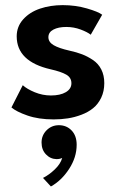

<svg xmlns="http://www.w3.org/2000/svg" viewBox="-20 -442 459 730"><path d="M218.5 -422.5Q267 -422.5 310.2 -410Q353.5 -397.5 368.5 -386L325 -310Q312.5 -320 286.5 -329.8Q260.5 -339.5 232 -339.5Q202 -339.5 183 -329.5Q164 -319.5 164 -300.5Q164 -282 184 -270.2Q204 -258.5 244 -249.5Q271.5 -243.5 292.2 -235.5Q313 -227.5 333.5 -213.8Q354 -200 365.2 -177.8Q376.5 -155.5 376.5 -126Q376.5 -95 364.8 -70.5Q353 -46 334.2 -30.8Q315.5 -15.5 289.8 -5.8Q264 4 238 8Q212 12 184 12Q126.5 12 84.2 -2.8Q42 -17.5 23.5 -33.5L66.5 -118Q82.5 -103.5 112.2 -91.2Q142 -79 173.5 -79Q209 -79 230.2 -91.5Q251.5 -104 251.5 -125.5Q251.5 -147 232 -158.2Q212.5 -169.5 172.5 -178.5Q43.5 -208 43.5 -304Q43.5 -341 68.2 -368.5Q93 -396 132.2 -409.2Q171.5 -422.5 218.5 -422.5ZM204 34Q233 34 252.2 54Q271.5 74 271.5 108.5Q271.5 156 242.8 200.2Q214 244.5 173.5 267L143.5 234.5Q166.5 223 188.2 202.2Q210 181.5 216.5 158.5Q207.5 163 195 163Q171.5 162.5 154.8 145Q138 127.5 138 100Q138 72.5 157.2 53.2Q176.5 34 204 34Z"/></svg>

Font: League Spartan SemiBold
Style: Regular
Weight: 600
Foundry: The League of Moveable Type
Version: Version 2.002